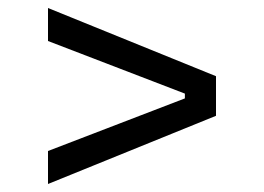

<svg xmlns="http://www.w3.org/2000/svg" viewBox="-20 -590 660 480"><path d="M520 -300.5 100 -130V-212.5L442.2 -344V-356L100 -487.5V-570L520 -399.5Z"/></svg>

Font: Space Grotesk Variable Light
Style: Regular
Weight: 300
Designer: Florian Karsten
Foundry: Florian Karsten
Version: Version 2.000